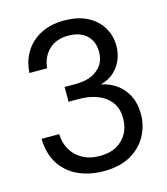

<svg xmlns="http://www.w3.org/2000/svg" viewBox="-109 -796 774 892"><g transform="rotate(-15 278.5 -350.0)"><path d="M281 12Q214 12 159.5 -12.5Q105 -37 73 -86Q41 -135 39 -208H124Q125 -168 143.5 -134.5Q162 -101 197 -81Q232 -61 281 -61Q330 -61 363 -80Q396 -99 413 -130.5Q430 -162 430 -201Q430 -250 406.5 -281Q383 -312 343.5 -327Q304 -342 257 -342H205V-413H257Q325 -413 363.5 -444.5Q402 -476 402 -531Q402 -578 371.5 -608.5Q341 -639 281 -639Q223 -639 188.5 -605Q154 -571 149 -518H64Q67 -575 94.5 -619Q122 -663 169.5 -687.5Q217 -712 281 -712Q349 -712 394.5 -688Q440 -664 463.5 -624Q487 -584 487 -536Q487 -501 474 -469.5Q461 -438 435.5 -414.5Q410 -391 371 -381Q412 -373 444.5 -349.5Q477 -326 496 -288.5Q515 -251 515 -201Q515 -144 488.5 -95.5Q462 -47 410 -17.5Q358 12 281 12Z"/></g></svg>

Font: DM Sans 36pt
Style: Regular
Weight: 400
Designer: Colophon Foundry, Jonny Pinhorn
Foundry: Colophon Foundry
Version: Version 4.004;gftools[0.9.30]